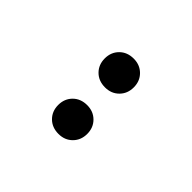

<svg xmlns="http://www.w3.org/2000/svg" viewBox="17 -962 566 566"><g transform="rotate(-45 300.0 -678.5)"><path d="M143 -678Q143 -705 160 -722Q177 -739 203 -739Q229 -739 246 -722Q263 -705 263 -678Q263 -652 246 -635Q229 -618 203 -618Q177 -618 160 -635Q143 -652 143 -678ZM337 -678Q337 -705 354 -722Q371 -739 397 -739Q423 -739 440 -722Q457 -705 457 -678Q457 -652 440 -635Q423 -618 397 -618Q371 -618 354 -635Q337 -652 337 -678Z"/></g></svg>

Font: Montserrat Alternates SemiBold
Style: Regular
Weight: 600
Designer: Julieta Ulanovsky
Foundry: Julieta Ulanovsky
Version: Version 7.200